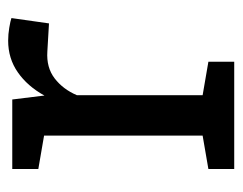

<svg xmlns="http://www.w3.org/2000/svg" viewBox="-80 -498 578 457"><g transform="rotate(-90 208.5 -269.0)"><path d="M35.2 0V-61.5L114.7 -75.2V-452.6L35.2 -466.3V-528.3H200.7L209 -460.9L210 -451.7Q232.4 -492.2 265.4 -515.1Q298.3 -538.1 340.8 -538.1Q356 -538.1 371.8 -535.4Q387.7 -532.7 394.5 -530.3L381.8 -440.9L314.9 -444.8Q276.9 -447.3 251 -427.5Q225.1 -407.7 210.9 -374.5V-75.2L290.5 -61.5V0Z"/></g></svg>

Font: Roboto Slab LO
Style: Regular
Weight: 400
Designer: Google
Version: Version 2.000